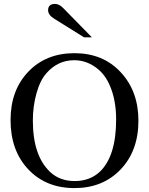

<svg xmlns="http://www.w3.org/2000/svg" viewBox="-20 -948 762 982"><path d="M450 -757H410L256 -853Q226 -872 226 -896Q226 -928 262 -928Q283 -928 305 -905ZM688 -331Q688 -177 597 -81.5Q506 14 361 14Q215 14 124.5 -82Q34 -178 34 -334Q34 -486 124.5 -581Q215 -676 361 -676Q507 -676 597.5 -578.5Q688 -481 688 -331ZM574 -337Q574 -422 550 -489.5Q526 -557 483 -593Q427 -640 360 -640Q275 -640 217 -573Q185 -537 166.5 -470.5Q148 -404 148 -332Q148 -150 238 -67Q287 -22 362 -22Q440 -22 491 -70Q574 -150 574 -337Z"/></svg>

Font: STIX Math
Style: Regular
Weight: 400
Designer: MicroPress Inc., with final additions and corrections provided by Coen Hoffman, Elsevier (retired)
Version: Version 1.1.1